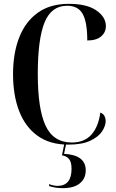

<svg xmlns="http://www.w3.org/2000/svg" viewBox="-20 -744 606 1001"><path d="M336 10Q240 10 176 -36Q112 -82 80 -164.5Q48 -247 48 -358Q48 -467 80.5 -549.5Q113 -632 177.5 -678Q242 -724 339 -724Q433 -724 482.5 -689.5Q532 -655 532 -608Q532 -575 507 -554Q482 -533 435 -533Q435 -629 411 -671.5Q387 -714 330 -714Q248 -714 212.5 -627.5Q177 -541 177 -358Q177 -175 218 -88Q259 -1 355 -1Q419 -1 456 -41.5Q493 -82 503 -157Q519 -151 525 -138.5Q531 -126 531 -114Q531 -88 512.5 -59.5Q494 -31 451 -10.5Q408 10 336 10ZM307 237Q269 237 236 226V216Q260 225 280 225Q353 225 353 136Q353 100 339.5 84.5Q326 69 303 66L317 -3H327L314 58Q427 64 427 144Q427 187 396 212Q365 237 307 237Z"/></svg>

Font: Noto Serif Display Condensed SemiBold
Style: Regular
Weight: 600
Width: 3
Designer: Monotype Design Team
Foundry: Monotype Imaging Inc.
Version: Version 2.009